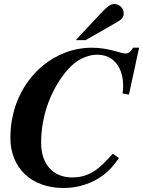

<svg xmlns="http://www.w3.org/2000/svg" viewBox="-20 -924 717 962"><path d="M409 -723 561 -810C591 -827 600 -838 600 -857C600 -883 578 -904 552 -904C534 -904 518 -892 482 -854L360 -723ZM677 -685H647C633 -663 624 -656 609 -656C601 -656 586 -659 571 -664C526 -678 481 -685 440 -685C347 -685 260 -650 191 -592C94 -510 32 -382 32 -234C32 -83 136 18 299 18C370 18 441 -4 498 -47C527 -69 544 -88 576 -132L545 -154C479 -78 428 -35 341 -35C247 -35 186 -100 186 -209C186 -357 244 -490 321 -577C359 -620 413 -650 466 -650C551 -650 597 -585 597 -492C597 -479 596 -469 594 -456L626 -450Z"/></svg>

Font: XITS
Style: Bold Italic
Weight: 700
Italic angle: -16.33°
Designer: MicroPress Inc., with final additions and corrections provided by Coen Hoffman, Elsevier (retired)
Version: Version 1.302